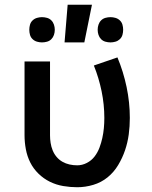

<svg xmlns="http://www.w3.org/2000/svg" viewBox="-20 -778 640 806"><path d="M304 8Q275 8 245.5 3Q216 -2 189.5 -15Q163 -28 141.5 -49Q120 -70 107 -96Q94 -122 88.5 -151.5Q83 -181 83 -210V-520H190V-210Q190 -194 192.5 -178Q195 -162 201 -147Q207 -132 217.5 -119.5Q228 -107 242 -99Q256 -91 272 -87.5Q288 -84 304 -84Q325 -84 344.5 -94Q364 -104 377 -121Q390 -138 397.5 -158Q405 -178 409.5 -198.5Q414 -219 416 -240Q418 -261 418 -283Q418 -339 406.5 -395Q395 -451 374 -503L473 -537Q498 -477 511.5 -412.5Q525 -348 525 -283Q525 -248 520.5 -214Q516 -180 505 -147.5Q494 -115 476 -85Q458 -55 431.5 -33.5Q405 -12 371.5 -2Q338 8 304 8ZM444 -600Q433 -600 422.5 -603Q412 -606 404.5 -613.5Q397 -621 393.5 -631.5Q390 -642 390 -653Q390 -664 393.5 -674.5Q397 -685 404.5 -692.5Q412 -700 422.5 -703Q433 -706 444 -706Q454 -706 464.5 -703Q475 -700 483 -692.5Q491 -685 494 -674.5Q497 -664 497 -653Q497 -642 494 -631.5Q491 -621 483 -613.5Q475 -606 464.5 -603Q454 -600 444 -600ZM156 -600Q146 -600 135.5 -603Q125 -606 117 -613.5Q109 -621 106 -631.5Q103 -642 103 -653Q103 -664 106 -674.5Q109 -685 117 -692.5Q125 -700 135.5 -703Q146 -706 156 -706Q167 -706 177.5 -703Q188 -700 195.5 -692.5Q203 -685 206.5 -674.5Q210 -664 210 -653Q210 -642 206.5 -631.5Q203 -621 195.5 -613.5Q188 -606 177.5 -603Q167 -600 156 -600ZM251 -600 264 -758H366L334 -600Z"/></svg>

Font: Iosevka Semibold Extended
Style: Regular
Weight: 600
Width: 7
Monospace: yes
Designer: Belleve Invis
Foundry: Belleve Invis
Version: Version 32.5.0; ttfautohint (v1.8.4)